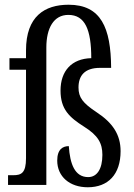

<svg xmlns="http://www.w3.org/2000/svg" viewBox="-20 -782 565 812"><path d="M351 10C437 10 490 -44 490 -143C490 -213 456 -263 389 -307C330 -346 312 -370 312 -412C312 -461 337 -495 403 -495H450C449 -665 407 -762 270 -762C169 -762 90 -713 90 -569V-536H20V-487H90V-113C90 -50 70 -41 36 -41H14V0H176V-581C176 -663 207 -719 269 -719C340 -719 366 -656 366 -536C283 -534 236 -482 236 -399C236 -320 273 -286 336 -246C395 -209 413 -176 413 -127C413 -67 390 -33 353 -33C296 -33 276 -89 271 -164C247 -164 222 -152 222 -103C222 -35 275 10 351 10Z"/></svg>

Font: Noto Serif Ethiopic XCn
Style: Regular
Weight: 400
Width: 2
Designer: Monotype Design Team
Foundry: Monotype Imaging Inc.
Version: Version 2.102